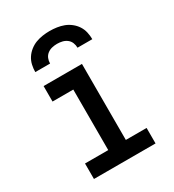

<svg xmlns="http://www.w3.org/2000/svg" viewBox="-179 -843 858 945"><g transform="rotate(-30 250.0 -370.0)"><path d="M75 0V-88H207V-432H89V-520H307V-88H425V0ZM88 -600Q88 -620 92.5 -640Q97 -660 108 -677Q119 -694 135.5 -707Q152 -720 170.5 -727Q189 -734 209.5 -737Q230 -740 250 -740Q270 -740 290.5 -737Q311 -734 329.5 -727Q348 -720 364.5 -707Q381 -694 392 -677Q403 -660 407.5 -640Q412 -620 412 -600H328Q328 -615 322.5 -628.5Q317 -642 305.5 -651Q294 -660 279.5 -663.5Q265 -667 250 -667Q235 -667 220.5 -663.5Q206 -660 194.5 -651Q183 -642 177.5 -628.5Q172 -615 172 -600Z"/></g></svg>

Font: Iosevka Term Semibold
Style: Regular
Weight: 600
Monospace: yes
Designer: Belleve Invis
Foundry: Belleve Invis
Version: Version 31.4.0